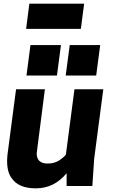

<svg xmlns="http://www.w3.org/2000/svg" viewBox="-20 -1019 620 1052"><path d="M16 0ZM292 -605H125L147 -772H314ZM507 -605H340L362 -772H529ZM176 13Q84 13 46 -40Q19 -73 19 -136Q19 -153 21 -172L68 -530H226L181 -179Q181 -123 241 -123Q277 -123 302.5 -139Q328 -155 341 -172L388 -530H546L496 -149L486 0H345V-70Q277 13 176 13ZM441 -861ZM423 -861H123L141 -999H441Z"/></svg>

Font: Tanohe Sans
Style: Bold Italic
Weight: 700
Designer: Village Type and Design LLC & Cristiano Sobral
Foundry: Cooper Hewitt Smithsonian Design Museum
Version: Version 1.00;September 29, 2021;FontCreator 13.0.0.2655 64-b